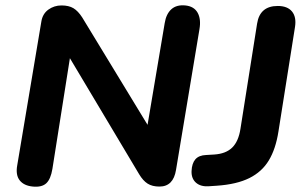

<svg xmlns="http://www.w3.org/2000/svg" viewBox="-20 -699 1156 728"><path d="M45.3 -72 136.7 -616.8Q141.3 -646.5 163.3 -662.5Q185.3 -678.4 213.2 -678.4Q240.8 -678.4 258.4 -667.9Q275.9 -657.4 291.6 -633.1L560.3 -191.4H533.7L604.5 -611.4Q610.1 -646.3 629.8 -664Q649.4 -681.6 682.5 -678.4Q715.4 -675.2 729.2 -651Q742.9 -626.7 736.3 -588.4L647.4 -54.8Q637.2 8.4 584.6 8.4Q557.3 8.4 539.8 -2.7Q522.2 -13.8 507.4 -38.7L224 -513.6H250.6L178.7 -58.6Q172.3 -19.7 155.5 -4.1Q138.6 11.6 104.7 8.4Q70.8 5.2 54.8 -15Q38.7 -35.3 45.3 -72ZM706.3 -50.1Q707.5 -79.6 720.8 -95Q734.2 -110.3 761.8 -111.3L792.2 -113.1Q836.3 -115.9 860.4 -139.4Q884.5 -163 891.8 -211.1L954.8 -609.4Q965.2 -676.4 1033.2 -676.4Q1069.9 -676.4 1087.2 -655.4Q1104.4 -634.4 1098.6 -597.1L1035.7 -199.9Q1025.3 -133.8 999.2 -90.7Q973.2 -47.6 925.5 -23.8Q877.7 0 802.1 5.2L771.9 7.2Q741 9.4 723.1 -6.3Q705.3 -22.1 706.3 -50.1Z"/></svg>

Font: SN Pro Thin
Style: Italic
Weight: 200
Italic angle: -9°
Designer: Tobias Whetton
Foundry: Supernotes
Version: Version 1.003;Glyphs 3.3 (3324)